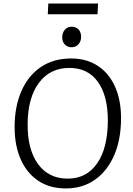

<svg xmlns="http://www.w3.org/2000/svg" viewBox="-20 -1043 744 1077"><path d="M62 -330Q62 -446 100.5 -533Q139 -620 210 -667.5Q281 -715 379 -715Q465 -715 528 -674Q591 -633 625 -557.5Q659 -482 659 -380Q659 -262 621 -173.5Q583 -85 513.5 -35.5Q444 14 349 14Q260 14 196 -28Q132 -70 97 -147.5Q62 -225 62 -330ZM135 -348Q134 -204 193.5 -122.5Q253 -41 360 -41Q465 -41 524.5 -126Q584 -211 585 -366Q585 -506 529 -584Q473 -662 369 -662Q261 -662 198.5 -578.5Q136 -495 135 -348ZM329 -834Q329 -859 343.5 -876Q358 -893 382 -893Q407 -893 421 -877.5Q435 -862 435 -836Q435 -812 420.5 -795Q406 -778 382 -778Q358 -778 343.5 -793.5Q329 -809 329 -834ZM251 -1023H530L527 -963H248Z"/></svg>

Font: Literata 12pt Light
Style: Italic
Weight: 300
Italic angle: -2°
Designer: Latin by Veronika Burian and Jose Scaglione. Greek by Irene Vlachou. Cyrillic by Vera Evstafieva
Foundry: TypeTogether
Version: Version 3.002